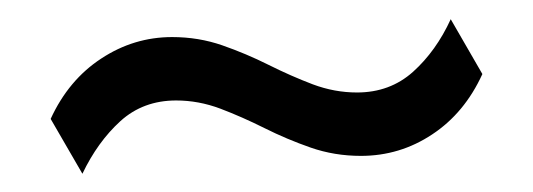

<svg xmlns="http://www.w3.org/2000/svg" viewBox="-20 -414 561 202"><path d="M66.7 -231.2 33.3 -288.9Q52.1 -329.9 86.5 -352.4Q120.8 -375 161.1 -375Q188.9 -375 213.9 -366.3Q238.9 -357.6 262.5 -345.8Q286.1 -334 309 -325.3Q331.9 -316.7 355.6 -316.7Q390.3 -316.7 414.6 -338.5Q438.9 -360.4 454.2 -393.8L487.5 -336.1Q468.8 -295.1 434.7 -272.6Q400.7 -250 359.7 -250Q331.9 -250 306.9 -258.7Q281.9 -267.4 258.3 -279.2Q234.7 -291 211.8 -299.7Q188.9 -308.3 165.3 -308.3Q130.6 -308.3 106.6 -286.5Q82.6 -264.6 66.7 -231.2Z"/></svg>

Font: Afacad Flux
Style: Regular
Weight: 400
Designer: Kristian Moeller
Foundry: Dicotype
Version: Version 1.100